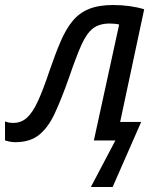

<svg xmlns="http://www.w3.org/2000/svg" viewBox="-64 -561 631 767"><path d="M299 186 397 0H311L412 -463Q405 -465 395 -466Q385 -467 374 -467Q333 -467 307.5 -447.5Q282 -428 261 -381Q240 -334 211 -249Q182 -167 155.5 -109.5Q129 -52 92.5 -22.5Q56 7 -3 7Q-16 7 -27 4.5Q-38 2 -44 0V-76Q-30 -70 -11 -70Q21 -70 44 -91Q67 -112 88 -158Q109 -204 134 -279Q157 -346 178 -395Q199 -444 225.5 -476.5Q252 -509 291 -525Q330 -541 388 -541Q422 -541 454 -536.5Q486 -532 512 -524L416 -74H500L386 186Z"/></svg>

Font: Noto Sans
Style: Italic
Weight: 400
Italic angle: -12°
Designer: Monotype Design Team
Foundry: Monotype Imaging Inc.
Version: Version 2.013; ttfautohint (v1.8.4.7-5d5b)